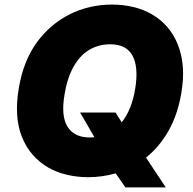

<svg xmlns="http://www.w3.org/2000/svg" viewBox="-20 -757 835 831"><path d="M61.1 -373.6Q80.3 -492.2 139.2 -573.2Q168.3 -613.3 204.4 -643.8Q240.4 -674.4 281.8 -695.1Q323.2 -715.9 369.3 -726.6Q415.5 -737.2 464.5 -737.2Q512.1 -737.2 556.1 -726.9Q600.1 -716.6 637.4 -695.1Q674.7 -673.7 703.8 -640.4Q733 -607.2 750.7 -561.4Q767.8 -517 771.5 -465.7Q775.2 -414.4 764.2 -350.9Q748.2 -258.5 708.5 -189.3Q668.7 -120 611.9 -74.9L697.4 54H522.7L480.8 -6.7Q421.5 9.9 362.2 9.9Q315 9.9 271 -0.2Q226.9 -10.3 189.6 -31.4Q152.3 -52.6 122.9 -85.6Q93.4 -118.6 74.9 -164.4Q40.5 -250 61.1 -373.6ZM369.3 -161.9Q379.3 -161.9 388.8 -163L326.7 -269.9H480.1L506.7 -227.6Q550.1 -281.6 565.3 -373.6Q580.3 -467.3 553.4 -516.3Q526.6 -565.3 457.4 -565.3Q426.5 -565.3 401.1 -557Q375.7 -548.7 355.1 -533.9Q334.5 -519.2 318.7 -498.9Q302.9 -478.7 291.2 -454.7Q279.5 -430.8 271.8 -404.5Q264.2 -378.2 259.9 -350.9Q242.9 -256 272 -209Q301.1 -161.9 369.3 -161.9Z"/></svg>

Font: Inter P Black
Style: Italic
Weight: 900
Italic angle: -9.40001°
Designer: Rasmus Andersson
Foundry: rsms
Version: Version 3.018;git-588b23468